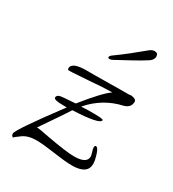

<svg xmlns="http://www.w3.org/2000/svg" viewBox="-115 -464 504 559"><g transform="rotate(30 137.0 -185.0)"><path d="M14 27Q6 27 6 17Q6 4 104 -127H92Q60 -127 60 -135Q60 -146 81 -147L121 -150Q173 -215 197 -231H191Q180 -231 163 -230Q146 -229 123 -227Q101 -226 84 -224.5Q67 -223 56 -223Q51 -223 51 -228Q51 -249 100 -249H129Q158 -249 178.5 -249.5Q199 -250 212 -250Q228 -250 237.5 -250Q247 -250 249 -251Q248 -251 243 -251Q254 -251 249 -251Q267 -249 267 -240Q267 -220 245 -214Q182 -200 139 -150Q153 -151 163.5 -151Q174 -151 181 -151Q213 -151 213 -147Q213 -132 122 -128Q112 -112 96 -88.5Q80 -65 58 -33H60Q65 -33 75.5 -31Q86 -29 102 -26Q168 -14 193 -14Q236 -14 236 -38Q236 -42 233 -51Q230 -60 230 -65Q230 -72 234 -72Q241 -72 247 -53Q253 -34 253 -23Q253 12 201 12Q180 12 139 6Q97 0 76 0Q47 0 30 13Q10 27 14 27ZM141 -311Q136 -311 136 -315Q136 -319 143 -324Q164 -339 185.5 -356Q207 -373 226 -389Q235 -397 244 -397Q256 -397 256 -385Q256 -375 245 -367Q223 -353 203.5 -342.5Q184 -332 153 -315Q146 -311 141 -311Z"/></g></svg>

Font: Ole
Style: Regular
Weight: 400
Designer: Robert E. Leuschke
Foundry: Robert E. Leuschke
Version: Version 1.010; ttfautohint (v1.8.3)